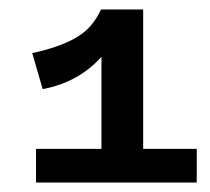

<svg xmlns="http://www.w3.org/2000/svg" viewBox="-20 -805 442 405"><path d="M395 -491V-420H56V-491H194V-685Q145 -631 70 -617L48 -693Q104 -705 139.5 -725Q175 -745 193 -785L194 -784V-785H282V-491Z"/></svg>

Font: BioRhyme Expanded
Style: Bold
Weight: 700
Width: 7
Designer: Aoife Mooney
Foundry: Aoife Mooney Type
Version: Version 1.000